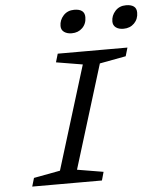

<svg xmlns="http://www.w3.org/2000/svg" viewBox="-58 -917 784 966"><g transform="rotate(-5 334.0 -434.0)"><path d="M392.4 -655H479.1L277.1 0H190.4ZM238.8 -612.3 251.4 -655H603.5L590.9 -612.3L424.2 -581.3ZM77.9 -42.7 244.5 -73.7 429.3 -42.7 417.4 0H65.3ZM330.8 -751Q307.9 -751 292.7 -761.6Q277.5 -772.2 277.5 -792.3Q277.5 -822 298.3 -844.9Q319.2 -867.8 353 -867.8Q405.9 -867.8 405.9 -826Q405.9 -792.7 384.7 -771.9Q363.6 -751 330.8 -751ZM592.5 -751Q568 -751 553.7 -761.9Q539.3 -772.9 539.3 -792.3Q539.3 -822 560.1 -844.9Q580.9 -867.8 614.7 -867.8Q639.9 -867.8 653.7 -857.8Q667.6 -847.9 667.6 -826Q667.6 -793.6 646.5 -772.3Q625.3 -751 592.5 -751Z"/></g></svg>

Font: Intel One Mono Light
Style: Italic
Weight: 300
Italic angle: -16°
Monospace: yes
Designer: Fred Shallcrass
Foundry: Frere-Jones Type LLC
Version: Version 1.004